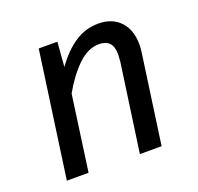

<svg xmlns="http://www.w3.org/2000/svg" viewBox="-100 -648 781 756"><g transform="rotate(-20 290.0 -269.5)"><path d="M509 -406Q509 -390 506 -370L454 0H363L415 -368Q417 -390 417 -397Q417 -432 402 -447Q387 -462 359 -462Q313 -462 270.5 -421Q228 -380 192 -316L148 0H57L131 -527H209L201 -424Q240 -479 285 -509Q330 -539 384 -539Q442 -539 475.5 -503.5Q509 -468 509 -406Z"/></g></svg>

Font: Fira Sans
Style: Italic
Weight: 400
Italic angle: -8°
Designer: bBox Type GmbH & Carrois Corporate GbR & Edenspiekermann AG
Foundry: bBox Type GmbH & Carrois Corporate GbR & Edenspiekermann AG
Version: Version 4.301